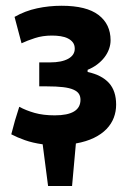

<svg xmlns="http://www.w3.org/2000/svg" viewBox="-20 -485 442 657"><path d="M114.3 -189.5V-271.5H151.4Q190.9 -271.5 213.4 -283.9Q235.8 -296.4 235.8 -318.4Q235.8 -331.1 229.5 -339.6Q223.1 -348.1 212.4 -353.5Q201.7 -358.9 187.5 -361.1Q173.3 -363.3 157.7 -363.3Q126 -363.3 99.6 -354.7Q73.2 -346.2 53.7 -336.9L29.8 -427.2Q65.9 -447.8 106.7 -456.5Q147.5 -465.3 190.9 -465.3Q275.9 -465.3 317.1 -433.8Q358.4 -402.3 358.4 -347.2Q358.4 -332 353 -317.1Q347.7 -302.2 337.4 -288.8Q327.1 -275.4 312.5 -264.4Q297.9 -253.4 279.8 -246.1V-238.8Q328.6 -228 353 -200.9Q377.4 -173.8 377.4 -127Q377.4 -103.5 369.4 -82.3Q361.3 -61 344.5 -43.5Q327.6 -25.9 301.5 -13.2Q275.4 -0.5 239.7 5.9L226.6 151.4H144.5L126 8.8Q91.3 3.9 65.2 -5.4Q39.1 -14.6 18.6 -25.4Q24.4 -48.8 31.2 -72.3Q38.1 -95.7 45.9 -119.6Q69.3 -106.9 98.6 -98.6Q127.9 -90.3 167.5 -90.3Q255.4 -90.3 255.4 -143.6Q255.4 -155.3 250 -163.8Q244.6 -172.4 231.4 -178.2Q218.3 -184.1 195.8 -186.8Q173.3 -189.5 139.6 -189.5Z"/></svg>

Font: PT Astra Sans
Style: Bold
Weight: 700
Designer: A.Korolkova, I. Chaeva
Foundry: ParaType Ltd
Version: Version 1.001; ttfautohint (v1.6)